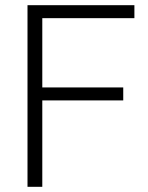

<svg xmlns="http://www.w3.org/2000/svg" viewBox="-20 -720 570 740"><path d="M143 -650V-383H455V-333H143V0H86V-700H498V-650Z"/></svg>

Font: Krub Light
Style: Regular
Weight: 300
Designer: Ekaluck Peanpanawate
Foundry: Cadson Demak Co.,Ltd.
Version: Version 1.000; ttfautohint (v1.6)